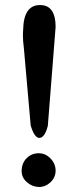

<svg xmlns="http://www.w3.org/2000/svg" viewBox="-20 -740 318 763"><path d="M169 -236Q157 -192 136 -192Q117 -192 102 -241L75 -547Q71 -577 71 -602Q71 -613 72 -622Q74 -720 139 -720Q201 -720 201 -633L170 -239ZM66 -60Q66 -91 85.5 -111Q105 -131 134 -131Q161 -131 181 -110Q201 -89 201 -62Q201 -35 181 -16Q161 3 135 3Q109 3 87.5 -15.5Q66 -34 66 -60Z"/></svg>

Font: New Athena Unicode
Style: Bold
Weight: 700
Designer: J. Rusten 1997; rev. by R. Hancock 2001, 2002, rev. by D. Mastronarde 2002-2021
Foundry: Society for Classical Studies (formerly American Philological Association)
Version: Version 5.008